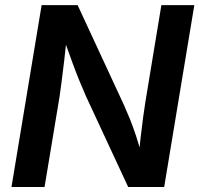

<svg xmlns="http://www.w3.org/2000/svg" viewBox="-20 -748 797 768"><path d="M25.9 0 146.5 -727.5H290.5L476.6 -326.2Q486.3 -304.2 498.8 -273.9Q511.2 -243.7 523.9 -205.3Q536.6 -167 548.3 -121.1L534.7 -115.7Q537.6 -155.3 542.5 -197.8Q547.4 -240.2 552.5 -278.8Q557.6 -317.4 562 -343.3L625.5 -727.5H757.3L636.7 0H492.7L324.7 -361.3Q311 -392.1 297.4 -425.5Q283.7 -459 268.1 -501.7Q252.4 -544.4 231.4 -603.5L248 -606.9Q242.2 -550.8 236.6 -503.7Q231 -456.5 226.3 -420.7Q221.7 -384.8 218.3 -361.8L158.2 0Z"/></svg>

Font: Inter 17pt SemiBold
Style: Italic
Weight: 600
Italic angle: -9.3988°
Version: Version 4.001;git-66647c0bb